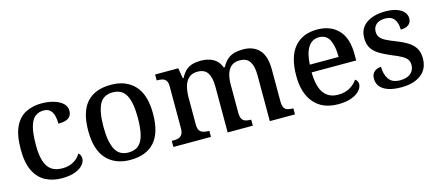

<svg xmlns="http://www.w3.org/2000/svg" viewBox="-45 -957 3140 1377"><g transform="rotate(-15 1525.5 -268.5)"><path d="M286 10Q218 10 165.5 -17.5Q113 -45 83 -105.5Q53 -166 53 -265Q53 -373 83 -434.5Q113 -496 165 -521.5Q217 -547 282 -547Q330 -547 371 -535Q412 -523 437 -500.5Q462 -478 462 -444Q462 -422 452 -406.5Q442 -391 420.5 -383Q399 -375 362 -375Q362 -408 355 -434.5Q348 -461 331 -477.5Q314 -494 283 -494Q247 -494 220.5 -474Q194 -454 180 -404.5Q166 -355 166 -266Q166 -196 180.5 -149.5Q195 -103 226 -80.5Q257 -58 308 -58Q356 -58 391.5 -78.5Q427 -99 444 -131Q453 -125 458 -114.5Q463 -104 463 -90Q463 -66 443.5 -43Q424 -20 385 -5Q346 10 286 10Z M794 10Q683 10 619 -59Q555 -128 555 -269Q555 -410 616 -478.5Q677 -547 797 -547Q908 -547 972 -478.5Q1036 -410 1036 -269Q1036 -128 974.5 -59Q913 10 794 10ZM796 -45Q843 -45 871 -70Q899 -95 911 -145.5Q923 -196 923 -269Q923 -380 894 -435.5Q865 -491 795 -491Q725 -491 696.5 -435.5Q668 -380 668 -269Q668 -159 697 -102Q726 -45 796 -45Z M1115 0V-45H1125Q1148 -45 1165 -50Q1182 -55 1192 -70.5Q1202 -86 1202 -116V-425Q1202 -454 1192.5 -468.5Q1183 -483 1165.5 -487.5Q1148 -492 1126 -492H1123V-536H1295L1308 -458H1313Q1333 -496 1356 -515Q1379 -534 1406 -540.5Q1433 -547 1465 -547Q1498 -547 1527 -538Q1556 -529 1577.5 -510Q1599 -491 1611 -458H1620Q1640 -496 1664.5 -515Q1689 -534 1717.5 -540.5Q1746 -547 1777 -547Q1854 -547 1897.5 -500.5Q1941 -454 1941 -352V-117Q1941 -86 1950 -70.5Q1959 -55 1976 -50Q1993 -45 2015 -45H2018V0H1831V-341Q1831 -406 1809 -441.5Q1787 -477 1733 -477Q1694 -477 1671 -457Q1648 -437 1638 -403Q1628 -369 1628 -330V-117Q1628 -86 1637.5 -70.5Q1647 -55 1663.5 -50Q1680 -45 1702 -45H1705V0H1518V-341Q1518 -406 1496 -441.5Q1474 -477 1420 -477Q1380 -477 1356 -455Q1332 -433 1322 -396Q1312 -359 1312 -317V-111Q1312 -83 1323 -68.5Q1334 -54 1351.5 -49.5Q1369 -45 1391 -45H1394V0Z M2337 10Q2223 10 2160.5 -62Q2098 -134 2098 -264Q2098 -405 2158 -476Q2218 -547 2327 -547Q2427 -547 2484.5 -486.5Q2542 -426 2542 -307V-260H2211Q2213 -153 2249.5 -104.5Q2286 -56 2355 -56Q2407 -56 2443.5 -78Q2480 -100 2498 -129Q2507 -125 2513 -115Q2519 -105 2519 -91Q2519 -69 2499.5 -45.5Q2480 -22 2439.5 -6Q2399 10 2337 10ZM2427 -317Q2427 -396 2404 -443Q2381 -490 2326 -490Q2275 -490 2246 -445.5Q2217 -401 2213 -317Z M2806 10Q2750 10 2711 -3Q2672 -16 2651.5 -40.5Q2631 -65 2631 -99Q2631 -128 2643.5 -143Q2656 -158 2672.5 -164Q2689 -170 2702 -170Q2702 -115 2727 -78Q2752 -41 2810 -41Q2863 -41 2890 -65Q2917 -89 2917 -126Q2917 -150 2906.5 -166Q2896 -182 2869.5 -197.5Q2843 -213 2794 -232Q2742 -254 2707.5 -276Q2673 -298 2656 -327Q2639 -356 2639 -400Q2639 -471 2692.5 -508.5Q2746 -546 2834 -546Q2886 -546 2920.5 -533Q2955 -520 2971.5 -499Q2988 -478 2988 -454Q2988 -425 2968 -408Q2948 -391 2908 -391Q2908 -441 2886.5 -469Q2865 -497 2821 -497Q2776 -497 2753 -476.5Q2730 -456 2730 -422Q2730 -398 2742.5 -381Q2755 -364 2783 -349.5Q2811 -335 2858 -317Q2909 -297 2942 -275Q2975 -253 2991.5 -223.5Q3008 -194 3008 -152Q3008 -73 2953.5 -31.5Q2899 10 2806 10Z"/></g></svg>

Font: Noto Serif Gujarati Medium
Style: Regular
Weight: 500
Version: Version 2.102